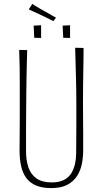

<svg xmlns="http://www.w3.org/2000/svg" viewBox="-20 -951 524 981"><path d="M242 10Q195 10 163.5 -3.5Q132 -17 114 -42Q96 -67 88 -102Q80 -137 80 -180Q80 -215 80.5 -261Q81 -307 81 -352.5Q81 -398 81 -432Q81 -477 81 -520Q81 -563 80.5 -606.5Q80 -650 78 -696L119 -695Q118 -662 117 -625.5Q116 -589 115.5 -553Q115 -517 114.5 -484.5Q114 -452 114 -426Q114 -397 113.5 -361Q113 -325 113 -289Q113 -253 113 -223.5Q113 -194 113 -179Q113 -131 125.5 -95Q138 -59 167 -39Q196 -19 244 -19Q283 -19 307.5 -32Q332 -45 345 -67Q358 -89 363.5 -115Q369 -141 369 -166Q369 -176 369.5 -214Q370 -252 370 -307.5Q370 -363 370 -424Q370 -488 368.5 -540.5Q367 -593 366 -634.5Q365 -676 364 -707L407 -706Q407 -673 406.5 -642.5Q406 -612 405.5 -580Q405 -548 404.5 -510Q404 -472 404 -422Q405 -337 405 -271Q405 -205 405 -182Q405 -149 398.5 -115Q392 -81 374.5 -53Q357 -25 325 -7.5Q293 10 242 10ZM253 -843Q245 -847 235 -852Q225 -857 214 -862.5Q203 -868 192 -873Q181 -879 169 -884Q157 -889 146.5 -894Q136 -899 127 -903L145 -931Q154 -925 164 -919Q174 -913 185 -906.5Q196 -900 207 -894Q217 -889 227 -883Q237 -877 246.5 -871.5Q256 -866 266 -861ZM155 -758 152 -820 190 -822V-757ZM303 -758 300 -820 338 -822V-757Z"/></svg>

Font: Truculenta Thin
Style: Regular
Weight: 250
Version: Version 1.002